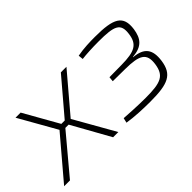

<svg xmlns="http://www.w3.org/2000/svg" viewBox="-66 -799 1117 1117"><g transform="rotate(-45 492.0 -240.5)"><path d="M491 -482H445L263 -268H235L114 -482H72L203 -251L-10 0H38L235 -235H262L393 0H436L294 -250Z M731 -488C692 -488 639 -487 587 -477L590 -447C620 -451 676 -454 727 -454C858 -454 894 -439 883 -359C873 -285 835 -264 725 -263L625 -262L622 -232L723 -231C840 -230 878 -209 867 -128C855 -45 815 -28 689 -28C620 -28 544 -33 515 -35L508 -5C562 4 635 7 691 7C839 7 893 -16 907 -116C918 -199 889 -240 804 -247L806 -249C886 -256 913 -293 923 -359C937 -461 884 -488 731 -488Z"/></g></svg>

Font: Exo 2 Extra Light
Style: Italic
Weight: 250
Italic angle: -8°
Designer: Natanael Gama
Version: Version 1.001;PS 001.001;hotconv 1.0.88;makeotf.lib2.5.64775